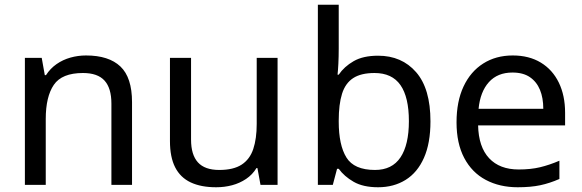

<svg xmlns="http://www.w3.org/2000/svg" viewBox="-20 -780 2455 810"><path d="M343 -546Q439 -546 488 -499.5Q537 -453 537 -349V0H450V-343Q450 -408 421 -440Q392 -472 330 -472Q241 -472 207 -422Q173 -372 173 -278V0H85V-536H156L169 -463H174Q192 -491 218.5 -509.5Q245 -528 277 -537Q309 -546 343 -546Z M1151 -536V0H1079L1066 -71H1062Q1045 -43 1018 -25Q991 -7 959 1.5Q927 10 892 10Q828 10 784.5 -10.5Q741 -31 719 -74Q697 -117 697 -185V-536H786V-191Q786 -127 815 -95Q844 -63 905 -63Q965 -63 999.5 -85.5Q1034 -108 1048.5 -151.5Q1063 -195 1063 -257V-536Z M1409 -575Q1409 -541 1407.5 -511.5Q1406 -482 1404 -465H1409Q1432 -499 1472 -522Q1512 -545 1575 -545Q1675 -545 1735.5 -475.5Q1796 -406 1796 -268Q1796 -176 1768.5 -114Q1741 -52 1691 -21Q1641 10 1575 10Q1512 10 1472 -13Q1432 -36 1409 -68H1402L1384 0H1321V-760H1409ZM1560 -472Q1503 -472 1470 -450.5Q1437 -429 1423 -384.5Q1409 -340 1409 -271V-267Q1409 -168 1441.5 -115.5Q1474 -63 1562 -63Q1634 -63 1669.5 -116Q1705 -169 1705 -269Q1705 -370 1669.5 -421Q1634 -472 1560 -472Z M2143 -546Q2212 -546 2261.5 -516Q2311 -486 2337.5 -431.5Q2364 -377 2364 -304V-251H1997Q1999 -160 2043.5 -112.5Q2088 -65 2168 -65Q2219 -65 2258.5 -74.5Q2298 -84 2340 -102V-25Q2299 -7 2259 1.5Q2219 10 2164 10Q2088 10 2029.5 -21Q1971 -52 1938.5 -113.5Q1906 -175 1906 -264Q1906 -352 1935.5 -415Q1965 -478 2018.5 -512Q2072 -546 2143 -546ZM2142 -474Q2079 -474 2042.5 -433.5Q2006 -393 1999 -321H2272Q2272 -367 2258 -401Q2244 -435 2215.5 -454.5Q2187 -474 2142 -474Z"/></svg>

Font: Noto Sans Gurmukhi
Style: Regular
Weight: 400
Designer: Jelle Bosma - Monotype Design Team
Foundry: Monotype Imaging Inc.
Version: Version 2.003